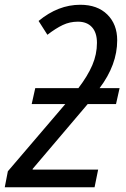

<svg xmlns="http://www.w3.org/2000/svg" viewBox="-49 -786 530 806"><path d="M-16 -67 225 -349H84L99 -416H280Q319 -467 338.5 -512.5Q358 -558 358 -606Q358 -649 337 -672Q316 -695 278 -695Q244 -695 214.5 -681Q185 -667 150 -640L113 -698Q195 -766 288 -766Q360 -766 401.5 -725Q443 -684 443 -617Q443 -514 369 -416H453L438 -349H319L88 -77V-74H363L348 0H-29Z"/></svg>

Font: Noto Sans UI Narrow
Style: Italic
Weight: 400
Width: 4
Italic angle: -12°
Designer: Monotype Design Team
Foundry: Monotype Imaging Inc.
Version: Version 1.001